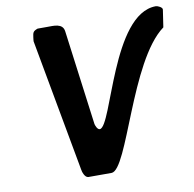

<svg xmlns="http://www.w3.org/2000/svg" viewBox="-80 -795 886 876"><g transform="rotate(-10 363.5 -357.0)"><path d="M123 -672C122 -667 121 -654 121 -653L233 -40C234 -30 243 0 260 0H367C443 0 543 -487 715 -613L727 -693C729 -704 706 -714 698 -714C493 -714 406 -206 349 -206C338 -206 331 -225 329 -233L271 -673C266 -712 223 -707 192 -707H149C127 -699 126 -693 123 -672Z"/></g></svg>

Font: Asimov Print
Style: CIt
Weight: 500
Designer: Google
Version: Version 2.000980: 2014